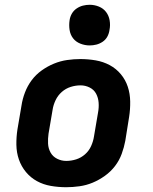

<svg xmlns="http://www.w3.org/2000/svg" viewBox="-20 -775 640 803"><path d="M257 8Q224 8 192.5 2.5Q161 -3 134.5 -17.5Q108 -32 88.5 -55.5Q69 -79 59 -108Q49 -137 48.5 -169.5Q48 -202 53 -234L70 -334Q74 -361 84.5 -388.5Q95 -416 112.5 -439.5Q130 -463 154.5 -480.5Q179 -498 206 -509Q233 -520 261 -524Q289 -528 316 -528Q349 -528 380.5 -522.5Q412 -517 439 -502.5Q466 -488 485.5 -464.5Q505 -441 514.5 -412Q524 -383 524.5 -350.5Q525 -318 520 -286L504 -186Q499 -159 489 -131.5Q479 -104 461 -80.5Q443 -57 418.5 -39.5Q394 -22 367.5 -11Q341 0 312.5 4Q284 8 257 8ZM257 -102Q278 -102 298.5 -108.5Q319 -115 335.5 -129.5Q352 -144 361 -164Q370 -184 373 -204L390 -304Q394 -325 392.5 -345.5Q391 -366 382 -383Q373 -400 355 -409Q337 -418 317 -418Q296 -418 275.5 -411.5Q255 -405 238.5 -390.5Q222 -376 212.5 -356Q203 -336 200 -316L183 -216Q180 -195 181 -174.5Q182 -154 191.5 -137Q201 -120 219 -111Q237 -102 257 -102ZM355 -585Q335 -585 316 -592.5Q297 -600 285.5 -615Q274 -630 271 -650Q268 -670 271 -690Q273 -705 280.5 -718Q288 -731 300.5 -739.5Q313 -748 327 -751.5Q341 -755 355 -755Q375 -755 393.5 -747.5Q412 -740 423.5 -725Q435 -710 438.5 -690Q442 -670 438 -650Q436 -635 429 -622Q422 -609 409.5 -600.5Q397 -592 383 -588.5Q369 -585 355 -585Z"/></svg>

Font: Iosevka Aile Extrabold Oblique
Style: Regular
Weight: 800
Italic angle: -9°
Designer: Belleve Invis
Foundry: Belleve Invis
Version: Version 31.1.0; ttfautohint (v1.8.4)